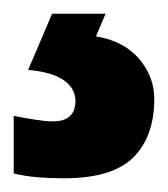

<svg xmlns="http://www.w3.org/2000/svg" viewBox="-66 -20 245 280"><path d="M159 124Q159 179 128.5 209.5Q98 240 27 240Q6 240 -11.5 238.5Q-29 237 -46 233V149Q-31 152 -15 154.5Q1 157 11 157Q44 157 44 127Q44 109 27 97Q10 85 -25 82L10 0H88L74 33Q115 40 137 66Q159 92 159 124Z"/></svg>

Font: Noto Sans Tamil ExtraCondensed ExtraBold
Style: Regular
Weight: 800
Width: 2
Designer: Jelle Bosma - Monotype Design Team
Foundry: Monotype Imaging Inc.
Version: Version 2.004; ttfautohint (v1.8.4.7-5d5b)